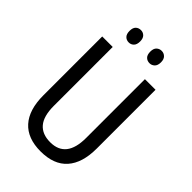

<svg xmlns="http://www.w3.org/2000/svg" viewBox="-264 -1001 1113 1113"><g transform="rotate(45 292.5 -444.5)"><path d="M511 -232Q511 -114 456 -52Q401 10 292 10Q185 10 129.5 -51.5Q74 -113 74 -232V-714H160V-231Q160 -147 194 -107Q228 -67 294 -67Q424 -67 424 -232V-714H511ZM163 -849Q163 -875 175.5 -887Q188 -899 207 -899Q225 -899 237.5 -886.5Q250 -874 250 -849Q250 -823 237.5 -810.5Q225 -798 207 -798Q188 -798 175.5 -810.5Q163 -823 163 -849ZM333 -849Q333 -875 346 -887Q359 -899 377 -899Q395 -899 408 -886.5Q421 -874 421 -849Q421 -823 408 -810.5Q395 -798 377 -798Q358 -798 345.5 -810.5Q333 -823 333 -849Z"/></g></svg>

Font: Noto Sans Myanmar Condensed
Style: Regular
Weight: 400
Width: 3
Designer: Monotype Design Team
Foundry: Monotype Imaging Inc.
Version: Version 2.107; ttfautohint (v1.8.4.7-5d5b)